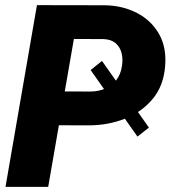

<svg xmlns="http://www.w3.org/2000/svg" viewBox="-20 -731 667 751"><path d="M378.9 -492.7 562.5 -231.9 517.6 -196.8 334.5 -457ZM327.6 -240.7 147 -241.2 169.9 -373.5 333.5 -373Q365.2 -373 391.6 -384.5Q418 -396 435.1 -418Q452.1 -439.9 457 -472.7Q461.4 -499.5 455.6 -523.2Q449.7 -546.9 432.6 -561.8Q415.5 -576.7 385.7 -578.1L269 -578.6L168.5 0H1.5L124.5 -710.9L391.1 -710.4Q460.4 -709 515.9 -680.2Q571.3 -651.4 601.6 -598.9Q631.8 -546.4 626 -473.6Q620.1 -394.5 576.2 -342.8Q532.2 -291 466.6 -265.9Q400.9 -240.7 327.6 -240.7Z"/></svg>

Font: Roboto Black
Style: Italic
Weight: 900
Italic angle: -12°
Designer: Christian Robertson
Foundry: Google
Version: Version 3.0; 2020